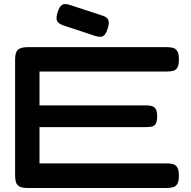

<svg xmlns="http://www.w3.org/2000/svg" viewBox="-20 -923 948 953"><path d="M115 10Q87 10 74.5 1.5Q62 -7 58.5 -21Q55 -35 55 -52V-629Q55 -663 69 -676Q83 -689 118 -689H808Q825 -689 838.5 -685.5Q852 -682 860 -669.5Q868 -657 868 -628Q868 -600 860 -587Q852 -574 838 -571Q824 -568 807 -568H176V-400H704Q721 -400 733.5 -396.5Q746 -393 753 -382Q760 -371 760 -345Q760 -320 753 -308.5Q746 -297 733 -294.5Q720 -292 702 -292H176V-112H808Q825 -112 838.5 -108.5Q852 -105 860 -92Q868 -79 868 -51Q868 -23 860 -10Q852 3 838 6.5Q824 10 807 10ZM458 -743 294 -797Q269 -806 263 -820Q257 -834 266 -862Q275 -891 288.5 -899Q302 -907 325 -899L487 -846Q511 -839 517.5 -824Q524 -809 514 -780Q505 -752 493 -744.5Q481 -737 458 -743Z"/></svg>

Font: Fredoka Expanded Medium
Style: Regular
Weight: 500
Width: 7
Designer: Ben Nathan
Foundry: Milena B. Brandão, Ben Nathan
Version: Version 2.001